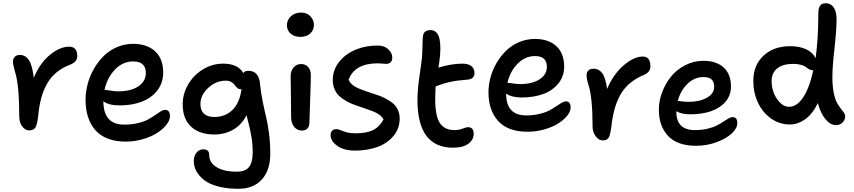

<svg xmlns="http://www.w3.org/2000/svg" viewBox="-20 -842 5285 1188"><path d="M161.1 -35.2Q135.3 -35.2 117.2 -60.1Q99.1 -85 99.1 -121.1Q99.1 -315.4 73.2 -397Q60.1 -441.9 60.1 -460.9Q60.1 -479 71.5 -490.5Q83 -502 103 -502Q137.7 -502 158.7 -470.5Q179.7 -439 189 -360.8Q227.5 -452.6 289.3 -502.9Q351.1 -553.2 408.2 -553.2Q458 -553.2 458 -495.1Q458 -459 416 -442.9Q365.7 -423.8 329.6 -393.8Q293.5 -363.8 270.3 -322.3Q247.1 -280.8 234.4 -232.2Q221.7 -183.6 215.8 -121.1Q210 -70.3 198.7 -52.7Q187.5 -35.2 161.1 -35.2Z M757.3 34.2Q693.8 34.2 645.8 15.1Q597.7 -3.9 568.1 -38.8Q538.6 -73.7 523.9 -120.4Q509.3 -167 509.3 -224.1Q509.3 -272.9 522.5 -322.5Q535.6 -372.1 561.3 -416.5Q586.9 -460.9 621.8 -495.6Q656.7 -530.3 704.1 -550.5Q751.5 -570.8 803.7 -570.8Q889.2 -570.8 939.5 -524.9Q989.7 -479 989.7 -393.1Q989.7 -328.6 952.9 -281.7Q916 -234.9 856.2 -212.4Q796.4 -189.9 721.7 -189.9Q650.4 -189.9 619.6 -215.8Q619.6 -70.8 748.5 -70.8Q794.9 -70.8 833.7 -80.3Q872.6 -89.8 896.7 -103Q920.9 -116.2 939.7 -129.6Q958.5 -143.1 973.9 -152.6Q989.3 -162.1 1001.5 -162.1Q1031.7 -162.1 1031.7 -124Q1031.7 -98.1 1010 -70.3Q988.3 -42.5 952.1 -19.3Q916 3.9 864.3 19Q812.5 34.2 757.3 34.2ZM628.4 -286.1Q635.3 -286.1 662.1 -281.5Q689 -276.9 711.4 -276.9Q790 -276.9 836.2 -307.9Q882.3 -338.9 882.3 -390.1Q882.3 -461.9 803.7 -461.9Q739.7 -461.9 691.7 -411.9Q643.6 -361.8 626.5 -286.1Z M1453.6 326.2Q1392.1 326.2 1343.3 314.9Q1294.4 303.7 1264.4 286.1Q1234.4 268.6 1214.6 245.1Q1194.8 221.7 1187 199.2Q1179.2 176.8 1179.2 153.8Q1179.2 123 1195.8 102.5Q1212.4 82 1239.3 82Q1274.4 82 1274.4 117.2Q1274.4 163.6 1319.6 191.9Q1364.7 220.2 1444.3 220.2Q1499 220.2 1521.2 190.9Q1543.5 161.6 1543.5 101.1Q1543.5 74.2 1541.5 49.6Q1539.6 24.9 1534.7 -1.7Q1529.8 -28.3 1526.6 -43Q1523.4 -57.6 1515.6 -88.6Q1507.8 -119.6 1505.4 -128.9Q1474.6 -68.8 1422.1 -39.3Q1369.6 -9.8 1306.6 -9.8Q1214.8 -9.8 1162.6 -58.1Q1110.4 -106.4 1110.4 -195.8Q1110.4 -262.7 1145.3 -321.3Q1180.2 -379.9 1237.8 -414.1Q1295.4 -448.2 1360.4 -448.2Q1452.1 -448.2 1485.4 -390.1Q1493.7 -403.8 1517.6 -403.8Q1550.8 -403.8 1568.4 -382.1Q1585.9 -360.4 1588.4 -327.1Q1593.3 -274.4 1604.7 -217.3Q1616.2 -160.2 1626.2 -119.9Q1636.2 -79.6 1644.3 -18.3Q1652.3 43 1652.3 109.9Q1652.3 210.9 1600.3 268.6Q1548.3 326.2 1453.6 326.2ZM1220.2 -199.2Q1220.2 -118.2 1306.6 -118.2Q1372.6 -118.2 1417.5 -160.9Q1462.4 -203.6 1474.6 -291Q1472.7 -290 1469.2 -290Q1457 -290 1447.5 -298.3Q1438 -306.6 1431.9 -316.4Q1425.8 -326.2 1411.6 -334.5Q1397.5 -342.8 1376.5 -342.8Q1316.4 -342.8 1268.3 -298.1Q1220.2 -253.4 1220.2 -199.2Z M1838.4 -613.8Q1800.8 -613.8 1778.1 -634Q1755.4 -654.3 1755.4 -685.1Q1755.4 -719.2 1780.3 -741.7Q1805.2 -764.2 1843.3 -764.2Q1879.4 -764.2 1900.9 -741Q1922.4 -717.8 1922.4 -688Q1922.4 -656.7 1900.1 -635.3Q1877.9 -613.8 1838.4 -613.8ZM1848.1 -34.2Q1818.4 -34.2 1799.8 -57.6Q1781.2 -81.1 1781.2 -116.2Q1781.2 -196.3 1779.8 -270.5Q1778.3 -344.7 1778.3 -371.1Q1778.3 -403.3 1796.4 -424.6Q1814.5 -445.8 1843.3 -445.8Q1869.1 -445.8 1886 -428.2Q1902.8 -410.6 1903.3 -377.9Q1903.8 -348.6 1899.2 -229Q1894.5 -109.4 1894.5 -83Q1894.5 -60.5 1882.6 -47.4Q1870.6 -34.2 1848.1 -34.2Z M2177.2 89.8Q2107.9 89.8 2066.7 60.3Q2025.4 30.8 2025.4 -5.9Q2025.4 -22 2034.7 -32.5Q2043.9 -43 2061 -43Q2073.2 -43 2087.4 -36.6Q2101.6 -30.3 2124 -23.7Q2146.5 -17.1 2179.2 -17.1Q2248 -17.1 2288.1 -36.9Q2328.1 -56.6 2353 -103Q2345.2 -119.1 2326.9 -132.3Q2308.6 -145.5 2285.4 -154.1Q2262.2 -162.6 2234.4 -172.4Q2206.5 -182.1 2179.4 -191.2Q2152.3 -200.2 2126.7 -214.4Q2101.1 -228.5 2081.8 -245.4Q2062.5 -262.2 2050.8 -288.3Q2039.1 -314.5 2039.1 -347.2Q2039.1 -411.1 2080.1 -461.2Q2121.1 -511.2 2184.8 -536.4Q2248.5 -561.5 2320.3 -560.1Q2358.9 -559.6 2383.1 -536.6Q2407.2 -513.7 2407.2 -485.8Q2407.2 -467.3 2397.2 -457Q2387.2 -446.8 2369.1 -446.8Q2363.8 -446.8 2347.4 -448.5Q2331.1 -450.2 2318.4 -450.2Q2174.3 -450.2 2137.2 -349.1Q2143.6 -331.5 2161.1 -317.1Q2178.7 -302.7 2201.9 -293.5Q2225.1 -284.2 2253.2 -274.4Q2281.2 -264.6 2308.8 -256.1Q2336.4 -247.6 2362.5 -234.1Q2388.7 -220.7 2408.7 -204.8Q2428.7 -189 2440.9 -164.3Q2453.1 -139.6 2453.1 -108.9Q2453.1 -46.9 2415 -1Q2377 44.9 2315.2 67.4Q2253.4 89.8 2177.2 89.8Z M2783.2 71.8Q2563 71.8 2563 -223.1Q2563 -286.1 2575.9 -374.3Q2588.9 -462.4 2590.8 -483.9Q2593.3 -517.1 2594 -556.9Q2594.7 -596.7 2596.2 -610.8Q2598.1 -655.8 2643.1 -655.8Q2679.2 -655.8 2694.1 -618.4Q2709 -581.1 2703.1 -502Q2699.2 -461.4 2692.9 -423.8Q2773.9 -448.2 2841.8 -448.2Q2877.9 -448.2 2897 -432.6Q2916 -417 2916 -391.1Q2916 -352.1 2871.1 -349.1Q2809.1 -344.7 2765.6 -335.2Q2722.2 -325.7 2675.8 -307.1Q2672.9 -271 2672.9 -228Q2672.9 -124 2701.7 -80.6Q2730.5 -37.1 2792 -37.1Q2819.3 -37.1 2842.3 -46.1Q2865.2 -55.2 2876 -55.2Q2892.6 -55.2 2901.9 -44.7Q2911.1 -34.2 2911.1 -14.2Q2911.1 22.5 2878.2 47.1Q2845.2 71.8 2783.2 71.8Z M3244.6 -26.9Q3123 -26.9 3062.7 -93Q3002.4 -159.2 3002.4 -271Q3002.4 -317.4 3015.4 -364.5Q3028.3 -411.6 3053.5 -454.1Q3078.6 -496.6 3112.8 -529.5Q3147 -562.5 3193.1 -581.8Q3239.3 -601.1 3290.5 -601.1Q3373 -601.1 3421.9 -556.9Q3470.7 -512.7 3470.7 -430.2Q3470.7 -369.6 3434.8 -325.4Q3398.9 -281.2 3340.3 -260Q3281.7 -238.8 3208.5 -238.8Q3144.5 -238.8 3111.8 -263.2V-262.2Q3111.8 -127.9 3235.8 -127.9Q3280.3 -127.9 3317.6 -137Q3355 -146 3378.7 -158.7Q3402.3 -171.4 3420.9 -184.1Q3439.5 -196.8 3454.6 -205.8Q3469.7 -214.8 3481.4 -214.8Q3510.7 -214.8 3510.7 -176.8Q3510.7 -152.3 3489.5 -126Q3468.3 -99.6 3433.3 -77.6Q3398.4 -55.7 3348.1 -41.3Q3297.9 -26.9 3244.6 -26.9ZM3290.5 -495.1Q3229.5 -495.1 3183.1 -448.2Q3136.7 -401.4 3119.6 -330.1Q3126 -330.1 3151.4 -325.9Q3176.8 -321.8 3198.7 -321.8Q3273.4 -321.8 3318.6 -351.3Q3363.8 -380.9 3363.8 -428.2Q3363.8 -495.1 3290.5 -495.1Z M3710.4 26.9Q3685.1 26.9 3665.8 1.2Q3646.5 -24.4 3646.5 -59.1Q3646.5 -234.9 3622.6 -312Q3609.4 -352.1 3609.4 -377Q3609.4 -395 3620.8 -406Q3632.3 -417 3651.4 -417Q3685.5 -417 3706.3 -389.2Q3727.1 -361.3 3736.3 -292Q3775.9 -383.8 3839.4 -438Q3902.8 -492.2 3957.5 -492.2Q4004.4 -492.2 4004.4 -431.2Q4004.4 -397 3967.3 -379.9Q3869.6 -339.8 3823 -263.2Q3776.4 -186.5 3763.2 -61Q3756.3 -8.3 3746.3 9.3Q3736.3 26.9 3710.4 26.9Z M4286.6 60.1Q4171.4 60.1 4114 -0.7Q4056.6 -61.5 4056.6 -164.1Q4056.6 -217.3 4076.7 -270.8Q4096.7 -324.2 4131.6 -367.7Q4166.5 -411.1 4219.5 -438.5Q4272.5 -465.8 4333 -465.8Q4411.6 -465.8 4457.3 -424.8Q4502.9 -383.8 4502.9 -306.2Q4502.9 -252 4469 -212.4Q4435.1 -172.9 4379.2 -153.8Q4323.2 -134.8 4252 -134.8Q4195.8 -134.8 4165 -153.8V-149.9Q4165 -37.1 4279.8 -37.1Q4321.8 -37.1 4357.2 -45.4Q4392.6 -53.7 4415 -65.4Q4437.5 -77.1 4455.1 -88.9Q4472.7 -100.6 4487.1 -108.9Q4501.5 -117.2 4512.7 -117.2Q4528.3 -117.2 4535.2 -107.9Q4542 -98.6 4542 -79.1Q4542 -48.8 4508.3 -16.8Q4474.6 15.1 4414.3 37.6Q4354 60.1 4286.6 60.1ZM4333 -365.2Q4276.9 -365.2 4233.9 -323.5Q4190.9 -281.7 4173.8 -217.8Q4174.3 -217.8 4197.5 -214.8Q4220.7 -211.9 4241.7 -211.9Q4309.1 -211.9 4354 -237.5Q4398.9 -263.2 4398.9 -304.2Q4398.9 -335 4383.3 -350.1Q4367.7 -365.2 4333 -365.2Z M4868.2 -71.8Q4802.7 -71.8 4750.5 -108.9Q4698.2 -146 4669.7 -207.5Q4641.1 -269 4641.1 -341.8Q4641.1 -438 4703.9 -497.1Q4766.6 -556.2 4869.1 -556.2Q4928.7 -556.2 4969.5 -536.4Q5010.3 -516.6 5026.4 -481.9Q5043.5 -602.5 5043.5 -761.2Q5043.5 -821.8 5087.4 -821.8Q5122.6 -821.8 5140.4 -793.2Q5158.2 -764.6 5156.2 -710.9Q5154.8 -641.1 5142.6 -534.7Q5130.4 -428.2 5130.4 -365.2Q5130.4 -310.5 5138.4 -269.8Q5146.5 -229 5158.2 -207.5Q5169.9 -186 5181.6 -171.4Q5193.4 -156.7 5201.4 -145.3Q5209.5 -133.8 5209.5 -122.1Q5209.5 -100.6 5193.6 -84.2Q5177.7 -67.9 5152.3 -67.9Q5117.2 -67.9 5086.7 -105.5Q5056.2 -143.1 5040.5 -204.1Q5007.3 -136.2 4961.9 -104Q4916.5 -71.8 4868.2 -71.8ZM4754.4 -341.8Q4754.4 -277.8 4787.8 -229.5Q4821.3 -181.2 4862.3 -181.2Q4910.6 -181.2 4949.5 -239.3Q4988.3 -297.4 5012.2 -407.2H5008.3Q4997.6 -407.2 4986.8 -413.3Q4976.1 -419.4 4966.8 -427Q4957.5 -434.6 4936.5 -440.7Q4915.5 -446.8 4887.2 -446.8Q4824.2 -446.8 4789.3 -418.9Q4754.4 -391.1 4754.4 -341.8Z"/></svg>

Font: Shantell Sans Irregular Bouncy
Style: Regular
Weight: 500
Designer: Stephen Nixon, Anya Danilova, Shantell Martin
Foundry: Arrow Type
Version: Version 1.006;[9816181b4]